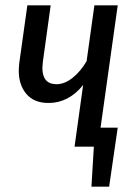

<svg xmlns="http://www.w3.org/2000/svg" viewBox="-20 -547 506 716"><path d="M355 -71H419L387 149H321L330 0H258L290 -230Q236 -163 161 -163Q107 -163 78.5 -196.5Q50 -230 50 -283Q50 -293 52 -313L82 -527H169L140 -318Q138 -300 138 -294Q138 -233 191 -233Q221 -233 251 -257Q281 -281 303 -319L332 -527H419Z"/></svg>

Font: Fira Sans Extra Condensed
Style: Italic
Weight: 400
Width: 3
Italic angle: -8°
Designer: Carrois Corporate & Edenspiekermann AG
Foundry: Carrois Corporate GbR & Edenspiekermann AG
Version: Version 4.203